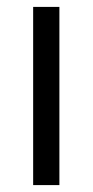

<svg xmlns="http://www.w3.org/2000/svg" viewBox="-20 -536 268 556"><path d="M76 0V-516H152V0Z"/></svg>

Font: IBM Plex Sans Condensed
Style: Regular
Weight: 400
Width: 3
Designer: Mike Abbink, Paul van der Laan, Pieter van Rosmalen
Foundry: Bold Monday
Version: Version 1.1